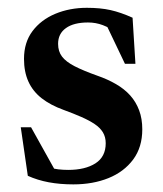

<svg xmlns="http://www.w3.org/2000/svg" viewBox="-20 -472 428 504"><path d="M208 -451.5Q243.5 -451.5 270.2 -445.5Q297 -439.5 328 -425.5L335.5 -304.5H308L249.5 -427L288 -385Q268.5 -399 250 -406Q231.5 -413 211 -413Q173.5 -413 153 -398.2Q132.5 -383.5 132.5 -357Q132.5 -337 142.8 -323.5Q153 -310 175.8 -298.2Q198.5 -286.5 235 -273.5Q262.5 -264 284.5 -251.2Q306.5 -238.5 321.8 -221.5Q337 -204.5 345.2 -182.5Q353.5 -160.5 353.5 -132.5Q353.5 -85.5 329.5 -53.2Q305.5 -21 264.8 -4.5Q224 12 172.5 12Q137.5 12 108 6.5Q78.5 1 53 -10.5L34.5 -138H61.5L134.5 -7L72.5 -46Q90 -38 104.8 -33.5Q119.5 -29 132.8 -27.5Q146 -26 159 -26Q203.5 -26 230.5 -43.2Q257.5 -60.5 257.5 -96Q257.5 -112.5 250 -124.8Q242.5 -137 228.2 -146.5Q214 -156 193.5 -165Q173 -174 147 -183.5Q112.5 -196 89.2 -214.2Q66 -232.5 54.5 -258Q43 -283.5 43 -317.5Q43 -360.5 65.2 -390.2Q87.5 -420 125.2 -435.8Q163 -451.5 208 -451.5Z"/></svg>

Font: Newsreader 24pt SemiBold
Style: Regular
Weight: 600
Designer: Hugues Gentile
Foundry: Production Type
Version: Version 1.003